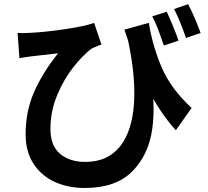

<svg xmlns="http://www.w3.org/2000/svg" viewBox="-20 -841 1017 937"><path d="M915 -314.2 838.1 -205.3Q760 -291.5 699.7 -411.6Q639.4 -531.7 587.2 -696.3L706.3 -729.5Q725.1 -613.3 770 -510Q814.9 -406.7 915 -314.2ZM120.8 -680.4Q197.5 -683.8 296.1 -698.5Q394.8 -713.1 439.2 -729.2L475.1 -623.8L461.4 -618.7Q437 -608.9 425.5 -602.8Q385.7 -572.8 339.5 -515.1Q293.2 -457.5 259.6 -378.2Q226.1 -298.8 226.1 -212.2Q226.1 -129.9 273.2 -90.3Q320.3 -50.8 396 -50.8Q505.9 -50.8 566 -126.8Q626.2 -202.9 634.3 -341.9Q642.3 -481 599.4 -668.7L710.4 -486.1Q740.2 -342 723.4 -214.6Q706.5 -87.2 626.3 -5.4Q546.1 76.4 393.6 76.4Q312.5 76.4 247.4 46.9Q182.4 17.3 143.7 -41.6Q105 -100.6 105 -185.3Q105 -297.9 146.4 -392Q187.7 -486.1 263.4 -580.8Q229.2 -576.9 155.3 -568.6L132.3 -565.9Q98.1 -561.5 74.7 -556.9L65.9 -680.4Q92 -678.5 120.8 -680.4ZM851.1 -642.8 780 -618.9 776.9 -626.5Q762 -670.7 749.4 -703Q736.8 -735.4 722.9 -761.2L793.7 -783.7Q831.8 -700.2 851.1 -642.8ZM959.2 -679.9 887.5 -656Q856.2 -746.6 829.3 -796.9L897.9 -820.6Q927.2 -766.1 959.2 -679.9Z"/></svg>

Font: Min Sans VF VF
Style: Regular
Weight: 400
Designer: Jinseong-Kim, NotoSansCJK, Nunito
Foundry: Jinseong-Kim
Version: Version 1.420;Glyphs 3.1.2 (3151)